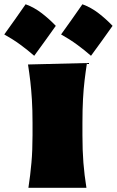

<svg xmlns="http://www.w3.org/2000/svg" viewBox="-99 -893 555 913"><path d="M36.1 0Q45.4 -61 50.5 -119.1Q55.7 -177.2 55.7 -250.5V-308.6Q55.7 -371.1 52.7 -418.5Q49.8 -465.8 45.2 -505.9Q40.5 -545.9 34.2 -586.4L314.5 -593.3Q308.1 -551.8 303.2 -510.7Q298.3 -469.7 295.7 -421.4Q293 -373 293 -308.6V-250.5Q293 -177.2 297.6 -119.1Q302.2 -61 312 0ZM292.9 -872.7Q334.2 -857.6 370.2 -829.7Q406.2 -801.8 436.3 -770.1Q411.6 -735.2 386.1 -699.7Q360.5 -664.3 333.7 -627.7Q302.5 -655.1 267.6 -680.6Q232.7 -706.2 191.4 -729.2Q244.5 -802.8 292.9 -872.7ZM22.8 -872.7Q64.2 -857.6 100.2 -829.7Q136.2 -801.8 166.3 -770.1Q141.5 -735.2 116 -699.7Q90.5 -664.3 63.7 -627.7Q32.5 -655.1 -2.4 -680.6Q-37.3 -706.2 -78.7 -729.2Q-25.5 -802.8 22.8 -872.7Z"/></svg>

Font: Pinar DS1 Black
Style: Regular
Weight: 900
Designer: Amin Abedi
Version: Version 3.000